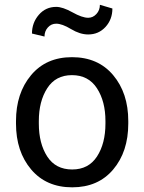

<svg xmlns="http://www.w3.org/2000/svg" viewBox="-20 -779 608 809"><path d="M47.4 -269Q47.4 -386.2 110.8 -462.2Q174.3 -538.1 283.2 -538.1Q393.1 -538.1 456.8 -462.4Q520.5 -386.7 520.5 -269V-258.3Q520.5 -140.1 457 -64.9Q393.6 10.3 284.2 10.3Q174.8 10.3 111.1 -65.2Q47.4 -140.6 47.4 -258.3ZM143.6 -258.3Q143.6 -174.3 179 -119.6Q214.4 -64.9 284.2 -64.9Q353 -64.9 388.7 -119.6Q424.3 -174.3 424.3 -258.3V-269Q424.3 -352.1 388.4 -407.2Q352.5 -462.4 283.2 -462.4Q214.4 -462.4 179 -407.2Q143.6 -352.1 143.6 -269ZM453.6 -743.2Q453.6 -697.3 424.6 -665.5Q395.5 -633.8 351.6 -633.8Q316.9 -633.8 279.3 -656.5Q241.7 -679.2 216.8 -679.2Q195.8 -679.2 181.6 -663.3Q167.5 -647.5 167.5 -625L114.7 -637.7Q114.7 -683.1 143.6 -716.6Q172.4 -750 216.8 -750Q244.1 -750 285.2 -727.1Q326.2 -704.1 351.6 -704.1Q371.6 -704.1 386.2 -720Q400.9 -735.8 400.9 -758.8Z"/></svg>

Font: GeogebraSans
Style: Regular
Weight: 400
Designer: Google
Version: Version 1.100140; 2013